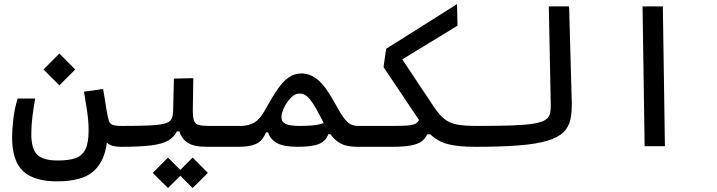

<svg xmlns="http://www.w3.org/2000/svg" viewBox="-20 -725 3556 952"><path d="M262.7 174.3Q149.4 174.3 94.7 123.8Q40 73.2 40 -43.9Q40 -83 46.1 -135Q52.2 -187 67.4 -236.3H154.3Q146 -189.5 140.6 -145.5Q135.3 -101.6 135.3 -59.6Q135.3 13.2 164.6 42Q193.8 70.8 266.6 70.8Q321.8 70.8 355.2 58.8Q388.7 46.9 404.1 14.4Q419.4 -18.1 419.4 -79.1Q419.4 -123 412.1 -172.4Q404.8 -221.7 396.5 -270.5L491.2 -283.7Q497.1 -252.4 501.2 -224.4Q505.4 -196.3 508.3 -179.2Q514.6 -144 519.5 -127.4Q524.4 -110.8 538.6 -105.7Q552.7 -100.6 585.9 -100.6Q611.8 -100.6 619.6 -89.6Q627.4 -78.6 627.4 -52.7Q627.4 -26.4 619.4 -11.7Q611.3 2.9 580.1 2.9Q557.1 2.9 539.8 -1.5Q522.5 -5.9 509.8 -18.1Q498.5 75.7 442.6 125Q386.7 174.3 262.7 174.3ZM274.4 -301.8 195.8 -380.4 274.4 -459.5 353 -380.4Z M580.1 2.9 585.9 -100.6Q672.4 -100.6 722.9 -103Q773.4 -105.5 798.1 -112.8Q822.8 -120.1 830.3 -134.8Q837.9 -149.4 838.4 -174.3L842.3 -335.4L938.5 -337.4L936 -179.2Q936 -143.6 941.9 -127Q947.8 -110.4 965.3 -105.5Q982.9 -100.6 1018.6 -100.6H1171.9Q1190.4 -100.6 1199.5 -87.6Q1208.5 -74.7 1208.5 -56.2Q1208.5 -22 1196 -9.5Q1183.6 2.9 1166 2.9H1007.3Q940.9 2.9 910.6 -17.1Q880.4 -37.1 869.6 -73.7H857.4Q842.8 -44.9 814 -28.1Q785.2 -11.2 730 -4.2Q674.8 2.9 580.1 2.9ZM935.1 207.5 874 146.5 813 207.5 737.3 132.3 813 56.2 874 117.7 935.1 56.2 1010.7 132.3Z M1163.1 2.9Q1149.9 2.9 1143.8 -10.3Q1137.7 -23.4 1137.7 -56.2Q1137.7 -76.7 1146.2 -88.6Q1154.8 -100.6 1171.9 -100.6Q1212.4 -100.6 1240.7 -117.2Q1269 -133.8 1293 -177.7Q1327.6 -240.7 1355.5 -281.2Q1383.3 -321.8 1411.4 -341.3Q1439.5 -360.8 1474.6 -360.8Q1518.1 -360.8 1556.4 -329.1Q1594.7 -297.4 1639.2 -215.8Q1666 -166.5 1683.8 -141.8Q1701.7 -117.2 1718.3 -108.9Q1734.9 -100.6 1757.8 -100.6Q1776.4 -100.6 1785.4 -95Q1794.4 -89.4 1794.4 -56.2Q1794.4 -14.6 1782 -5.9Q1769.5 2.9 1752 2.9Q1700.2 2.9 1670.4 -12.7Q1640.6 -28.3 1618.2 -59.6H1607.9Q1596.7 -26.9 1563.2 -12Q1529.8 2.9 1456.1 2.9Q1385.7 2.9 1352.3 -16.4Q1318.8 -35.6 1309.1 -68.8H1299.3Q1281.2 -25.9 1249.8 -11.5Q1218.3 2.9 1163.1 2.9ZM1585.4 -114.3Q1580.1 -124.5 1574.5 -135.3Q1568.8 -146 1563 -157.7Q1539.1 -204.1 1516.4 -232.7Q1493.7 -261.2 1465.3 -261.2Q1442.4 -261.2 1421.9 -240Q1401.4 -218.8 1388.4 -191.2Q1375.5 -163.6 1375.5 -144Q1375.5 -120.6 1396.5 -110.6Q1417.5 -100.6 1467.3 -100.6Q1500.5 -100.6 1528.6 -103Q1556.6 -105.5 1585.4 -114.3Z M2337.9 2.9Q2251 2.9 2200.7 -10.3Q2150.4 -23.4 2113.3 -59.1H2098.1Q2088.4 -37.1 2069.6 -23.4Q2050.8 -9.8 2015.6 -3.4Q1980.5 2.9 1920.9 2.9H1752L1757.8 -100.6H1925.3Q1972.7 -100.6 1999 -102.5Q2025.4 -104.5 2038.3 -110.8Q2051.3 -117.2 2057.6 -129.9L1881.8 -392.1L1894.5 -482.9L2246.1 -704.6L2248.5 -597.7L1974.6 -430.7L2132.3 -193.8Q2160.2 -152.3 2186.8 -132.6Q2213.4 -112.8 2250 -106.7Q2286.6 -100.6 2343.8 -100.6Q2357.4 -100.6 2364 -87.4Q2370.6 -74.2 2370.6 -58.6Q2370.6 -22.5 2359.9 -9.8Q2349.1 2.9 2337.9 2.9Z M2337.9 2.9Q2309.6 2.9 2309.6 -51.3Q2309.6 -80.1 2319.3 -90.3Q2329.1 -100.6 2343.8 -100.6Q2448.7 -100.6 2517.1 -103Q2585.4 -105.5 2625 -111.8Q2664.6 -118.2 2683.1 -129.9Q2701.7 -141.6 2706.5 -160.2Q2711.4 -178.7 2710.9 -205.1L2701.2 -693.4H2801.8L2814.9 -219.7Q2816.4 -169.4 2808.1 -132.1Q2799.8 -94.7 2773.2 -68.8Q2746.6 -43 2693.8 -27.1Q2641.1 -11.2 2554.2 -4.2Q2467.3 2.9 2337.9 2.9Z M3176.3 0 3166 -693.4H3266.6L3276.9 0Z"/></svg>

Font: Cascadia Mono PL
Style: Regular
Weight: 400
Monospace: yes
Designer: Aaron Bell
Foundry: Saja Typeworks
Version: Version 2404.023; ttfautohint (v1.8.4)